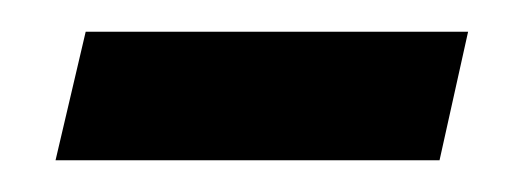

<svg xmlns="http://www.w3.org/2000/svg" viewBox="-20 -333 328 121"><path d="M15 -232 34 -313H275L257 -232Z"/></svg>

Font: Noto Serif SemiCondensed Medium
Style: Italic
Weight: 500
Width: 4
Italic angle: -12°
Designer: Monotype Design Team
Foundry: Monotype Imaging Inc.
Version: Version 2.013